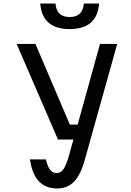

<svg xmlns="http://www.w3.org/2000/svg" viewBox="-20 -1048 740 1083"><path d="M180 -800 374 -345H418L544 -800H641L459 -149Q435 -62 398 -23.5Q361 15 302 15Q172 15 149 -149H239Q248 -109 262.5 -90.5Q277 -72 300 -72Q323 -72 338 -93.5Q353 -115 369 -170L394 -261H307L74 -800ZM293 -1028Q299 -952 373 -952Q447 -952 453 -1028H539Q528 -884 373 -884Q218 -884 207 -1028Z"/></svg>

Font: Martian Mono Light
Style: Regular
Weight: 300
Monospace: yes
Designer: Roman Shamin
Foundry: Evil Martians
Version: Version 1.000; ttfautohint (v1.8.4.7-5d5b)